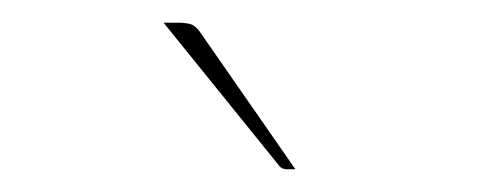

<svg xmlns="http://www.w3.org/2000/svg" viewBox="-20 -728 440 169"><path d="M137 -708Q145.5 -708 149.5 -706Q153.5 -704 158 -697L240 -579H233Q227.5 -579 225 -583L124 -708Z"/></svg>

Font: Lato 2
Style: Regular
Weight: 100
Designer: Lukasz Dziedzic with Adam Twardoch and Botio Nikoltchev
Foundry: tyPoland Lukasz Dziedzic
Version: Version 2.015; 2015-08-06; http://www.latofonts.com/